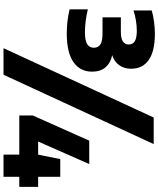

<svg xmlns="http://www.w3.org/2000/svg" viewBox="78 -934 923 1120"><g transform="rotate(90 540.0 -373.5)"><path d="M397.5 -449Q397.5 -378.5 341.5 -339.8Q285.5 -301 175 -301Q102.5 -301 34 -317.5V-424Q65.5 -416 101 -411.5Q136.5 -407 167.5 -407Q215.5 -407 236.8 -420Q258 -433 258 -459Q258 -484.5 238.8 -497Q219.5 -509.5 174.5 -509.5H80.5V-616.5H164.5Q204 -616.5 221.5 -628.5Q239 -640.5 239 -662.5Q239 -686 220 -697.8Q201 -709.5 158 -709.5Q130 -709.5 97.8 -704.2Q65.5 -699 40.5 -690V-796.5Q66 -804.5 104 -809.8Q142 -815 176 -815Q278 -815 329.2 -779.2Q380.5 -743.5 380.5 -676Q380.5 -635.5 359.5 -606.5Q338.5 -577.5 301.5 -566Q348 -556 372.8 -526.2Q397.5 -496.5 397.5 -449ZM260.5 68 665 -808H820L415.5 68ZM1069.5 -134V-24H1011V68H881.5V-24H653V-102.5L800 -432H936.5L805 -134H881.5L907.5 -263H1011V-134Z"/></g></svg>

Font: Encode Sans ExtraBold
Style: Regular
Weight: 800
Designer: Multiple Designers
Foundry: Impallari Type
Version: Version 2.000